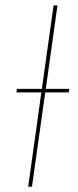

<svg xmlns="http://www.w3.org/2000/svg" viewBox="-20 -701 293 721"><path d="M240.2 -367.2 238.3 -354H149.9L100.1 0H85.9L135.3 -354H41.5L43.5 -367.2H137.2L181.2 -680.7H195.8L151.9 -367.2Z"/></svg>

Font: Fira Sans Compressed Hair
Style: Italic
Weight: 100
Width: 3
Italic angle: -8°
Designer: Carrois Corporate & Edenspiekermann AG
Foundry: Carrois Corporate GbR & Edenspiekermann AG
Version: Version 4.203;PS 004.203;hotconv 1.0.88;makeotf.lib2.5.64775